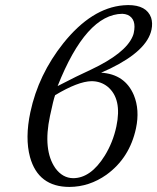

<svg xmlns="http://www.w3.org/2000/svg" viewBox="-20 -718 614 750"><path d="M502.4 -588.9Q514.2 -643.1 479 -659.7Q469.2 -663.6 458 -664.1Q316.4 -662.6 205.1 -381.8Q283.2 -422.4 335 -445.8Q469.2 -509.3 497.6 -574.7Q501 -582 502.4 -588.9ZM480.5 -698.2Q552.7 -698.2 570.3 -648.9Q577.1 -627.4 571.8 -602.1Q554.7 -520.5 410.6 -450.2Q393.6 -441.9 375 -434.1Q468.3 -428.2 502.9 -346.2Q526.4 -288.6 511.2 -216.8Q486.3 -100.6 395.5 -35.2Q329.1 11.7 251.5 12.2Q129.4 12.2 97.2 -104.5Q77.1 -178.7 98.6 -279.8Q129.9 -426.8 227.5 -549.3Q337.9 -687 462.4 -697.3Q472.2 -698.2 480.5 -698.2ZM175.3 -265.1Q147 -131.8 196.3 -61Q224.6 -22.5 265.6 -22Q334.5 -22 389.2 -109.9Q421.4 -162.1 434.6 -224.1Q457.5 -332 400.4 -379.4Q373.5 -400.9 337.4 -400.9Q284.7 -399.9 195.3 -346.2Q189 -330.1 175.3 -265.1Z"/></svg>

Font: Linux Biolinum Capitals O
Style: Italic Samll Caps
Weight: 400
Italic angle: -12°
Designer: Philipp H. Poll
Foundry: Philipp H. Poll
Version: Version 0.6.2